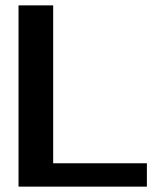

<svg xmlns="http://www.w3.org/2000/svg" viewBox="-20 -695 618 715"><path d="M49 0H527V-87H178V-675H49Z"/></svg>

Font: Anybody SemiExpanded Medium
Style: Regular
Weight: 500
Width: 6
Version: Version 1.113;gftools[0.9.25]